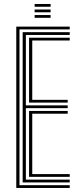

<svg xmlns="http://www.w3.org/2000/svg" viewBox="-20 -932 394 952"><path d="M60.7 0V-800H325.7V-786.2H76.6V-13.8H325.7V0ZM124.1 -55.1V-381.9H315.7V-368.2H139.9V-68.8H325.7V-55.1ZM92.4 -27.5V-772.5H325.7V-758.7H108.2V-409.5H315.7V-395.7H108.2V-41.3H325.7V-27.5ZM124.1 -423.3V-744.9H325.7V-731.2H139.9V-437H315.7V-423.3ZM151.7 -898.5V-912.2H230.9V-898.5ZM151.7 -843.7V-857.4H230.9V-843.7ZM151.7 -871.1V-884.8H230.9V-871.1Z"/></svg>

Font: Big Shoulders Inline Text Thin
Style: Regular
Weight: 100
Designer: Patric King
Foundry: XO Type Co
Version: Version 2.002